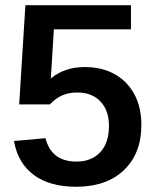

<svg xmlns="http://www.w3.org/2000/svg" viewBox="-20 -708 596 738"><path d="M523.4 -227.5Q523.4 -118.2 456.5 -54.2Q389.6 9.8 272.5 9.8Q171.4 9.8 110.1 -35.4Q48.8 -80.6 33.7 -166L154.8 -176.8Q167 -130.4 197 -108.6Q227.1 -86.9 273.9 -86.9Q331.5 -86.9 365.2 -122.8Q398.9 -158.7 398.9 -224.6Q398.9 -282.7 366.5 -317.6Q334 -352.5 276.4 -352.5Q245.6 -352.5 219.7 -341.6Q193.8 -330.6 171.9 -306.6H53.7L77.6 -688H483.4V-595.2H187L175.3 -406.2Q227.5 -450.2 305.7 -450.2Q372.1 -450.2 420.9 -422.9Q469.7 -395.5 496.6 -345.5Q523.4 -295.4 523.4 -227.5Z"/></svg>

Font: Arimo SemiBold
Style: Regular
Weight: 600
Designer: Steve Matteson
Foundry: Monotype Imaging Inc.
Version: Version 1.33